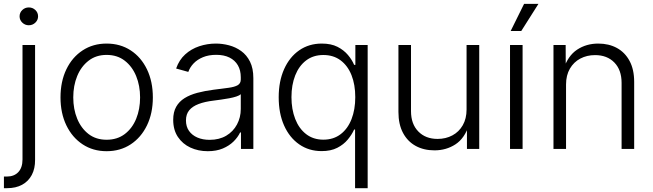

<svg xmlns="http://www.w3.org/2000/svg" viewBox="-36 -775 3399 999"><path d="M81.1 -541H146.5V56.2Q147 102.1 129.4 135.3Q111.8 168.5 79.1 186.3Q46.4 204.1 1 204.1H-15.6V143.6H-0.5Q37.6 143.6 59.3 120.4Q81.1 97.2 81.1 54.7ZM113.8 -643.6Q94.2 -643.6 80.1 -657.2Q65.9 -670.9 65.9 -689.9Q65.9 -709.5 80.1 -722.9Q94.2 -736.3 113.8 -736.3Q133.8 -736.3 147.9 -722.9Q162.1 -709.5 162.1 -689.9Q162.1 -670.9 147.9 -657.2Q133.8 -643.6 113.8 -643.6Z M518.6 11.7Q448.2 11.7 394 -23.9Q339.8 -59.6 309.3 -122.8Q278.8 -186 278.8 -268.1Q278.8 -351.1 309.3 -414.3Q339.8 -477.5 394 -512.9Q448.2 -548.3 518.6 -548.3Q589.8 -548.3 644 -512.9Q698.2 -477.5 728.8 -414.1Q759.3 -350.6 759.3 -268.1Q759.3 -186 728.8 -122.8Q698.2 -59.6 644 -23.9Q589.8 11.7 518.6 11.7ZM518.6 -47.9Q574.2 -47.9 613.3 -77.6Q652.3 -107.4 672.6 -157.2Q692.9 -207 692.9 -268.1Q692.9 -329.1 672.4 -379.2Q651.9 -429.2 613 -459.2Q574.2 -489.3 518.6 -489.3Q463.9 -489.3 425 -459.2Q386.2 -429.2 365.7 -379.4Q345.2 -329.6 345.2 -268.1Q345.2 -207 365.7 -157.2Q386.2 -107.4 424.8 -77.6Q463.4 -47.9 518.6 -47.9Z M1044.9 11.7Q995.6 11.7 954.8 -7.1Q914.1 -25.9 889.6 -62.5Q865.2 -99.1 865.2 -151.4Q865.2 -191.9 880.6 -219.2Q896 -246.6 924.1 -264.2Q952.1 -281.7 990.7 -292Q1029.3 -302.2 1075.2 -308.1Q1121.1 -314 1152.6 -318.1Q1184.1 -322.3 1200.4 -331.5Q1216.8 -340.8 1216.8 -361.3V-373Q1216.8 -409.2 1201.7 -435.3Q1186.5 -461.4 1158 -475.6Q1129.4 -489.7 1088.9 -489.7Q1049.8 -489.7 1020.3 -477.5Q990.7 -465.3 971.4 -445.1Q952.1 -424.8 943.8 -400.9L880.4 -418.5Q896 -463.4 927.5 -491.9Q959 -520.5 1000.7 -534.4Q1042.5 -548.3 1087.4 -548.3Q1121.1 -548.3 1155.5 -539.3Q1189.9 -530.3 1218.8 -509.5Q1247.6 -488.8 1264.9 -454.1Q1282.2 -419.4 1282.2 -368.2V0H1217.8V-85.9H1213.4Q1201.7 -61 1179.2 -38.8Q1156.7 -16.6 1123.3 -2.4Q1089.8 11.7 1044.9 11.7ZM1054.7 -47.4Q1104.5 -47.4 1140.9 -68.8Q1177.2 -90.3 1197 -127.2Q1216.8 -164.1 1216.8 -208V-284.7Q1210 -278.3 1193.8 -272.9Q1177.7 -267.6 1157 -263.7Q1136.2 -259.8 1114.5 -256.8Q1092.8 -253.9 1075.2 -251.5Q1029.8 -246.1 997.6 -233.9Q965.3 -221.7 948.5 -201.2Q931.6 -180.7 931.6 -148.4Q931.6 -116.2 947.5 -93.8Q963.4 -71.3 991.2 -59.3Q1019 -47.4 1054.7 -47.4Z M1877 204.1H1811.5V-101.1H1806.6Q1794.9 -74.7 1773.4 -48.8Q1752 -22.9 1718.8 -5.9Q1685.5 11.2 1637.7 11.2Q1571.3 11.2 1520.8 -23.9Q1470.2 -59.1 1442.1 -122.1Q1414.1 -185.1 1414.1 -269Q1414.1 -352.5 1442.4 -415.5Q1470.7 -478.5 1521.2 -513.4Q1571.8 -548.3 1638.2 -548.3Q1686.5 -548.3 1719.7 -531.5Q1752.9 -514.6 1774.4 -489Q1795.9 -463.4 1806.6 -437.5H1813V-541H1877ZM1646.5 -48.3Q1699.2 -48.3 1736.3 -76.7Q1773.4 -105 1793 -155Q1812.5 -205.1 1812.5 -269.5Q1812.5 -334.5 1793 -383.8Q1773.4 -433.1 1736.3 -460.9Q1699.2 -488.8 1646.5 -488.8Q1593.8 -488.8 1556.6 -460.4Q1519.5 -432.1 1500 -382.6Q1480.5 -333 1480.5 -269.5Q1480.5 -206.5 1500 -156.2Q1519.5 -106 1556.9 -77.1Q1594.2 -48.3 1646.5 -48.3Z M2224.6 7.3Q2169.4 7.3 2127.2 -15.6Q2085 -38.6 2061 -83.3Q2037.1 -127.9 2037.1 -192.4V-541H2102.5V-196.8Q2102.5 -129.9 2140.4 -91.1Q2178.2 -52.2 2240.7 -52.2Q2283.7 -52.2 2317.9 -70.6Q2352.1 -88.9 2371.8 -123.3Q2391.6 -157.7 2391.6 -205.1V-541H2457.5V0H2393.6V-126.5H2404.8Q2381.8 -55.2 2333.7 -23.9Q2285.6 7.3 2224.6 7.3Z M2617.7 0V-541H2683.1V0ZM2621.1 -613.8 2690.9 -754.9H2765.6L2676.3 -613.8Z M2909.2 -335.4V0H2843.8V-541H2907.2L2907.7 -414.6H2896Q2918.9 -484.9 2966.8 -516.6Q3014.6 -548.3 3076.7 -548.3Q3131.8 -548.3 3173.8 -525.4Q3215.8 -502.4 3239.7 -458Q3263.7 -413.6 3263.7 -348.6V0H3198.2V-343.8Q3198.2 -411.1 3160.6 -449.7Q3123 -488.3 3060.1 -488.3Q3017.6 -488.3 2983.4 -470.2Q2949.2 -452.1 2929.2 -417.7Q2909.2 -383.3 2909.2 -335.4Z"/></svg>

Font: Inter 17pt Light
Style: Regular
Weight: 300
Version: Version 4.001;git-66647c0bb